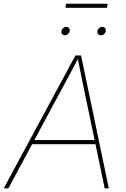

<svg xmlns="http://www.w3.org/2000/svg" viewBox="-37 -1031 689 1051"><path d="M-16.6 0 376 -727.5H406.7L558.6 0H536.1L418.5 -563.5Q410.6 -602.5 402.6 -641.6Q394.5 -680.7 386.7 -719.7H395.5Q374.5 -680.7 354 -641.6Q333.5 -602.5 312 -563.5L8.8 0ZM130.4 -241.7 134.3 -264.2H495.6L491.7 -241.7ZM515.6 -837.9Q505.9 -837.9 500.2 -844.7Q494.6 -851.6 496.6 -861.3Q498 -870.6 505.9 -877.2Q513.7 -883.8 523.4 -883.8Q532.7 -883.8 538.1 -877.2Q543.5 -870.6 542 -861.3Q540.5 -851.6 532.7 -844.7Q524.9 -837.9 515.6 -837.9ZM318.4 -837.9Q308.6 -837.9 303 -844.7Q297.4 -851.6 299.3 -861.3Q300.8 -870.6 308.6 -877.2Q316.4 -883.8 326.2 -883.8Q335.4 -883.8 340.8 -877.2Q346.2 -870.6 344.7 -861.3Q343.3 -851.6 335.4 -844.7Q327.6 -837.9 318.4 -837.9ZM552.7 -1010.7 548.8 -988.3H321.3L325.2 -1010.7Z"/></svg>

Font: Inter 17pt Thin
Style: Italic
Weight: 250
Italic angle: -9.3988°
Version: Version 4.001;git-66647c0bb